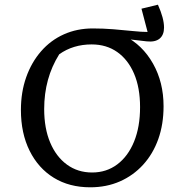

<svg xmlns="http://www.w3.org/2000/svg" viewBox="-20 -788 799 817"><path d="M364 9Q275 9 209 -31.5Q143 -72 106 -146.5Q69 -221 69 -320Q69 -396 91.5 -459.5Q114 -523 155 -570Q196 -617 252 -642Q308 -667 375 -667Q419 -667 462.5 -663.5Q506 -660 544 -656Q582 -652 608 -652L582 -751L652 -768Q678 -710 678 -671Q678 -639 659 -623.5Q640 -608 604 -612L492 -625L510 -635Q586 -597 631 -517.5Q676 -438 676 -336Q676 -259 653.5 -196Q631 -133 589 -87Q547 -41 490 -16Q433 9 364 9ZM372 -54Q433 -54 479 -88.5Q525 -123 550.5 -185.5Q576 -248 576 -332Q576 -415 550.5 -474.5Q525 -534 479 -566.5Q433 -599 370 -599Q291 -599 232 -557Q168 -455 168 -324Q168 -242 193.5 -181.5Q219 -121 265 -87.5Q311 -54 372 -54Z"/></svg>

Font: Piazzolla Thin Medium
Style: Regular
Weight: 500
Version: Version 2.005